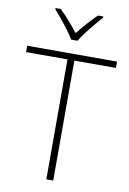

<svg xmlns="http://www.w3.org/2000/svg" viewBox="-102 -1009 718 1069"><g transform="rotate(10 257.5 -474.0)"><path d="M239 -790H275C299 -832 356 -900 393 -941V-948H363C327 -914 287 -867 257 -830C228 -867 189 -914 152 -948H123V-941C160 -900 215 -832 239 -790ZM277 0V-678H512V-714H4V-678H238V0Z"/></g></svg>

Font: Noto Sans Telugu ExtraLight
Style: Regular
Weight: 200
Designer: Jelle Bosma - Monotype Design Team
Foundry: Monotype Imaging Inc.
Version: Version 2.005